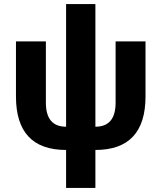

<svg xmlns="http://www.w3.org/2000/svg" viewBox="-20 -730 799 950"><path d="M307 200V12Q59 12 59 -253V-525H207V-222Q207 -103 307 -103V-710H452V-103Q552 -103 552 -222V-525H700V-253Q700 12 452 12V200Z"/></svg>

Font: Anuphan
Style: Bold
Weight: 700
Designer: Mike Abbink, Paul van der Laan, Pieter van Rosmalen, Mint Tantisuwanna
Foundry: Bold Monday; Cadson Demak
Version: Version 3.002;hotconv 1.0.109;makeotfexe 2.5.65596